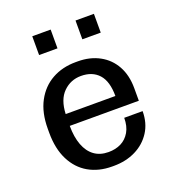

<svg xmlns="http://www.w3.org/2000/svg" viewBox="-131 -811 834 922"><g transform="rotate(-20 285.5 -349.5)"><path d="M285 10Q217 10 165.5 -19.5Q114 -49 85 -106.5Q56 -164 56 -245V-266Q56 -348 86.5 -405Q117 -462 170 -491.5Q223 -521 291 -521H302Q364 -521 412 -495Q460 -469 486.5 -421Q513 -373 513 -307V-243H160Q160 -186 175.5 -145Q191 -104 220.5 -82.5Q250 -61 293 -61Q329 -61 357 -75Q385 -89 402 -118Q419 -147 419 -190H513Q513 -129 484 -84Q455 -39 405.5 -14.5Q356 10 294 10ZM161 -303H415Q415 -378 382.5 -414Q350 -450 292 -450Q239 -450 201.5 -413Q164 -376 161 -303ZM138 -613V-709H232V-613ZM359 -613V-709H453V-613Z"/></g></svg>

Font: Chivo Medium
Style: Regular
Weight: 400
Version: Version 2.002